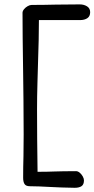

<svg xmlns="http://www.w3.org/2000/svg" viewBox="-20 -767 438 891"><path d="M238.8 -745.6Q313 -746.6 350.1 -746.6Q369.6 -746.6 384 -737.5Q398.4 -728.5 398.4 -710.4Q398.4 -691.4 385.3 -682.6Q372.1 -673.8 352.1 -673.8H160.6Q160.6 -590.8 156.2 -466.8Q155.8 -449.7 153.8 -383.5Q151.9 -317.4 151.9 -259.8Q151.9 -130.9 154.3 30.3Q180.7 30.3 200.4 29.8Q220.2 29.3 233.9 28.8Q250 28.3 274.9 27.8Q299.8 27.3 333 27.3Q341.3 27.3 349.9 34.4Q358.4 41.5 364 51.5Q369.6 61.5 369.6 69.8Q369.6 89.4 358.4 96.9Q347.2 104.5 326.7 104.5Q298.8 104.5 265.9 103Q232.9 101.6 222.7 101.1Q153.3 97.2 118.7 97.2Q100.6 97.2 94 87.2Q87.4 77.1 87.4 58.1Q87.4 8.3 88.9 -42.5Q89.8 -108.9 89.8 -142.6Q89.8 -213.4 88.9 -301.8Q87.9 -390.1 87.4 -425.3Q84.5 -612.8 84.5 -707.5Q84.5 -715.8 91.6 -724.4Q98.6 -732.9 108.6 -738.5Q118.7 -744.1 127 -744.1Q182.6 -744.1 238.8 -745.6Z"/></svg>

Font: Radley
Style: Regular
Weight: 400
Designer: Vernon Adams
Foundry: Vernon Adams
Version: Version 1.003; ttfautohint (v1.6)